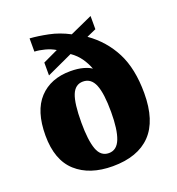

<svg xmlns="http://www.w3.org/2000/svg" viewBox="-138 -874 917 996"><g transform="rotate(-20 320.0 -376.0)"><path d="M316 10Q189 10 115 -56.5Q41 -123 41 -259Q41 -394 104 -461.5Q167 -529 276 -529Q317 -529 347 -520.5Q377 -512 391 -501Q381 -530 360.5 -560Q340 -590 308 -612L165 -546V-617L248 -656Q223 -671 192.5 -679Q162 -687 136 -688V-761Q181 -758 237.5 -746.5Q294 -735 349 -706L473 -762V-689L421 -666Q506 -606 552 -516Q598 -426 598 -291Q598 -139 526 -64.5Q454 10 316 10ZM320 -61Q364 -61 383.5 -111Q403 -161 403 -258Q403 -360 383.5 -408Q364 -456 319 -456Q276 -456 257.5 -410Q239 -364 239 -258Q239 -161 257 -111Q275 -61 320 -61Z"/></g></svg>

Font: Noto Serif Myanmar Black
Style: Regular
Weight: 900
Designer: Ben Mitchell and the Monotype Design Team
Foundry: Monotype Imaging Inc.
Version: Version 2.106; ttfautohint (v1.8.4.7-5d5b)